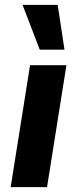

<svg xmlns="http://www.w3.org/2000/svg" viewBox="-20 -772 318 792"><path d="M24 0 104 -503H254L174 0ZM144 -567 73 -752H218L246 -567Z"/></svg>

Font: Nunito Sans 7pt Condensed ExtraBold
Style: Italic
Weight: 800
Width: 3
Italic angle: -9°
Designer: Vernon Adams
Foundry: Vernon Adams
Version: Version 3.101;gftools[0.9.27]